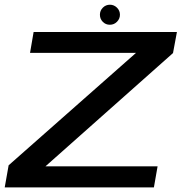

<svg xmlns="http://www.w3.org/2000/svg" viewBox="-30 -814 810 834"><path d="M-9.5 0H638.5L654.5 -91.5H167.5L721.5 -583.5L738.5 -675H116L100.5 -584.5H561L7.5 -96ZM447 -706.5Q465.5 -706.5 478.2 -719.5Q491 -732.5 491 -750Q491 -768 478 -780.8Q465 -793.5 447.5 -793.5Q429.5 -793.5 416.8 -780.8Q404 -768 404 -750Q404 -732 416.5 -719.2Q429 -706.5 447 -706.5Z"/></svg>

Font: Anybody Expanded Medium
Style: Italic
Weight: 500
Width: 7
Italic angle: -10°
Version: Version 1.113;gftools[0.9.25]